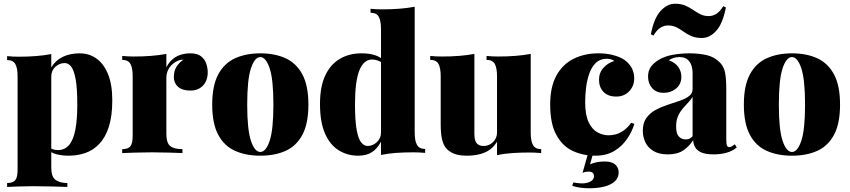

<svg xmlns="http://www.w3.org/2000/svg" viewBox="-20 -818 4540 1026"><path d="M254 -529V78Q254 127 277 143.5Q300 160 340 160V181Q312 180 262 178.5Q212 177 156 177Q116 177 77 178.5Q38 180 18 181V160Q49 160 61.5 145Q74 130 74 88V-409Q74 -454 62 -475.5Q50 -497 18 -497V-518Q50 -515 80 -515Q130 -515 173.5 -518.5Q217 -522 254 -529ZM406 -533Q456 -533 495 -505.5Q534 -478 557 -422.5Q580 -367 580 -282Q580 -197 561.5 -140Q543 -83 510.5 -49Q478 -15 436 -0.5Q394 14 347 14Q313 14 282.5 6.5Q252 -1 232 -22L242 -35Q250 -24 263 -20Q276 -16 289 -16Q326 -16 349 -43Q372 -70 382.5 -124Q393 -178 393 -259Q393 -348 384 -396Q375 -444 360 -462.5Q345 -481 326 -481Q298 -481 276 -461Q254 -441 254 -409V-458Q277 -496 316 -514.5Q355 -533 406 -533Z M998 -533Q1034 -533 1054 -517.5Q1074 -502 1082 -478.5Q1090 -455 1090 -432Q1090 -387 1064.5 -360.5Q1039 -334 998 -334Q954 -334 931.5 -354Q909 -374 909 -406Q909 -440 923.5 -462Q938 -484 960 -499Q942 -499 928 -492Q916 -487 905 -478Q894 -469 886 -457.5Q878 -446 873.5 -432Q869 -418 869 -403V-103Q869 -55 889 -38Q909 -21 955 -21V0Q932 -1 886.5 -2.5Q841 -4 793 -4Q748 -4 702 -2.5Q656 -1 633 0V-21Q664 -21 676.5 -36Q689 -51 689 -93V-410Q689 -455 677 -476.5Q665 -498 633 -498V-519Q665 -516 695 -516Q745 -516 788.5 -519.5Q832 -523 869 -530V-458Q882 -484 901 -500.5Q920 -517 944.5 -525Q969 -533 998 -533Z M1371 -533Q1449 -533 1506.5 -506.5Q1564 -480 1596 -420Q1628 -360 1628 -259Q1628 -158 1596 -98Q1564 -38 1506.5 -12Q1449 14 1371 14Q1294 14 1236 -12Q1178 -38 1146 -98Q1114 -158 1114 -259Q1114 -360 1146 -420Q1178 -480 1236 -506.5Q1294 -533 1371 -533ZM1371 -513Q1341 -513 1321 -453Q1301 -393 1301 -259Q1301 -125 1321 -65.5Q1341 -6 1371 -6Q1401 -6 1421 -65.5Q1441 -125 1441 -259Q1441 -393 1421 -453Q1401 -513 1371 -513Z M2196 -782V-110Q2196 -65 2208.5 -43.5Q2221 -22 2252 -22V-1Q2221 -4 2190 -4Q2140 -4 2097 -1Q2054 2 2016 10V-662Q2016 -707 2004 -728.5Q1992 -750 1960 -750V-771Q1992 -768 2022 -768Q2072 -768 2115.5 -771.5Q2159 -775 2196 -782ZM1912 -533Q1956 -533 1986 -522.5Q2016 -512 2039 -489L2028 -478Q2015 -489 1999 -494.5Q1983 -500 1969 -500Q1923 -500 1900 -441Q1877 -382 1877 -260Q1877 -172 1886 -123.5Q1895 -75 1910.5 -56.5Q1926 -38 1944 -38Q1972 -38 1994 -58.5Q2016 -79 2016 -110V-61Q1996 -23 1967 -4.5Q1938 14 1894 14Q1837 14 1790.5 -14.5Q1744 -43 1717 -104Q1690 -165 1690 -263Q1690 -354 1717.5 -413.5Q1745 -473 1795 -503Q1845 -533 1912 -533Z M2816 -530V-109Q2816 -64 2828.5 -42.5Q2841 -21 2872 -21V0Q2841 -3 2810 -3Q2760 -3 2717 0Q2674 3 2636 11V-61Q2612 -21 2571.5 -3.5Q2531 14 2477 14Q2431 14 2404.5 2.5Q2378 -9 2364 -26Q2349 -44 2342 -74Q2335 -104 2335 -155V-410Q2335 -455 2323 -476.5Q2311 -498 2279 -498V-519Q2311 -516 2341 -516Q2391 -516 2434.5 -519.5Q2478 -523 2515 -530V-101Q2515 -80 2520 -66Q2525 -52 2536 -45Q2547 -38 2564 -38Q2583 -38 2599 -47Q2615 -56 2625.5 -72.5Q2636 -89 2636 -110V-410Q2636 -455 2624 -476.5Q2612 -498 2580 -498V-519Q2612 -516 2642 -516Q2692 -516 2735.5 -519.5Q2779 -523 2816 -530Z M3177 -533Q3221 -533 3255 -524Q3289 -515 3309 -503Q3336 -487 3352.5 -460.5Q3369 -434 3369 -399Q3369 -358 3342 -330Q3315 -302 3273 -302Q3229 -302 3205 -327Q3181 -352 3181 -392Q3181 -430 3205.5 -456.5Q3230 -483 3263 -492Q3256 -497 3246.5 -500.5Q3237 -504 3223 -504Q3187 -504 3164.5 -482.5Q3142 -461 3129.5 -426Q3117 -391 3112 -351Q3107 -311 3107 -273Q3107 -203 3126 -164Q3145 -125 3174 -110Q3203 -95 3232 -95Q3246 -95 3265.5 -99Q3285 -103 3308 -117.5Q3331 -132 3353 -162L3370 -156Q3358 -116 3331.5 -76.5Q3305 -37 3263 -11.5Q3221 14 3161 14Q3094 14 3039.5 -12Q2985 -38 2952.5 -98Q2920 -158 2920 -259Q2920 -355 2954 -415.5Q2988 -476 3046.5 -504.5Q3105 -533 3177 -533ZM3150 0 3133 60Q3151 52 3170.5 48.5Q3190 45 3212 45Q3250 45 3268 61.5Q3286 78 3286 103Q3286 132 3265.5 151Q3245 170 3209.5 179Q3174 188 3128 188Q3101 188 3078 184.5Q3055 181 3038 175L3044 157Q3051 158 3064 160Q3077 162 3092 162Q3107 162 3121 158Q3135 154 3144.5 145.5Q3154 137 3154 124Q3154 99 3126 99Q3118 99 3109 100.5Q3100 102 3093 106L3123 0Z M3549 7Q3502 7 3472 -11Q3442 -29 3428.5 -58Q3415 -87 3415 -119Q3415 -161 3434 -187.5Q3453 -214 3483.5 -230.5Q3514 -247 3548 -258Q3582 -269 3612.5 -279.5Q3643 -290 3662 -304.5Q3681 -319 3681 -342V-431Q3681 -447 3675.5 -466Q3670 -485 3655 -499Q3640 -513 3610 -513Q3594 -513 3579.5 -508.5Q3565 -504 3554 -496Q3589 -483 3605 -459.5Q3621 -436 3621 -408Q3621 -368 3593 -345Q3565 -322 3527 -322Q3487 -322 3465 -347Q3443 -372 3443 -409Q3443 -440 3458.5 -461.5Q3474 -483 3505 -501Q3535 -518 3577 -525.5Q3619 -533 3665 -533Q3714 -533 3756 -523.5Q3798 -514 3828 -483Q3849 -461 3855 -428Q3861 -395 3861 -343V-75Q3861 -50 3864.5 -41Q3868 -32 3877 -32Q3885 -32 3892.5 -37Q3900 -42 3907 -47L3917 -30Q3895 -11 3862.5 -2Q3830 7 3794 7Q3751 7 3727.5 -3.5Q3704 -14 3694.5 -31.5Q3685 -49 3684 -69Q3663 -36 3631.5 -14.5Q3600 7 3549 7ZM3644 -73Q3655 -73 3663.5 -76.5Q3672 -80 3681 -90V-301Q3674 -288 3662.5 -275.5Q3651 -263 3639 -250Q3627 -237 3616.5 -222Q3606 -207 3599.5 -187.5Q3593 -168 3593 -142Q3593 -104 3607.5 -88.5Q3622 -73 3644 -73ZM3587 -798Q3620 -798 3642.5 -788Q3665 -778 3684 -765Q3703 -752 3722.5 -742Q3742 -732 3768 -732Q3789 -732 3808.5 -744.5Q3828 -757 3845 -785L3859 -778Q3842 -691 3807 -653Q3772 -615 3731 -615Q3698 -615 3675 -625Q3652 -635 3633.5 -648.5Q3615 -662 3595 -672Q3575 -682 3549 -682Q3528 -682 3508.5 -669.5Q3489 -657 3472 -628L3458 -635Q3475 -722 3510.5 -760Q3546 -798 3587 -798Z M4212 -533Q4290 -533 4347.5 -506.5Q4405 -480 4437 -420Q4469 -360 4469 -259Q4469 -158 4437 -98Q4405 -38 4347.5 -12Q4290 14 4212 14Q4135 14 4077 -12Q4019 -38 3987 -98Q3955 -158 3955 -259Q3955 -360 3987 -420Q4019 -480 4077 -506.5Q4135 -533 4212 -533ZM4212 -513Q4182 -513 4162 -453Q4142 -393 4142 -259Q4142 -125 4162 -65.5Q4182 -6 4212 -6Q4242 -6 4262 -65.5Q4282 -125 4282 -259Q4282 -393 4262 -453Q4242 -513 4212 -513Z"/></svg>

Font: Playfair Display Black
Style: Regular
Weight: 900
Designer: Claus Eggers Sørensen
Foundry: Claus Eggers Sørensen
Version: Version 1.203